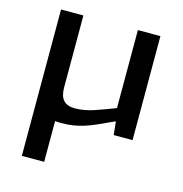

<svg xmlns="http://www.w3.org/2000/svg" viewBox="-111 -642 918 963"><g transform="rotate(15 348.0 -160.0)"><path d="M88 -540H204V-167Q204 -121 223.5 -100Q243 -79 282 -79Q330 -79 379 -95.5Q428 -112 487 -135V-540H604V0H506L499 -68H495Q450 -47 416.5 -32Q383 -17 354.5 -8Q326 1 297.5 5.5Q269 10 233 10Q225 10 218 9.5Q211 9 204 8V220H88Z"/></g></svg>

Font: Encode Sans Wide
Style: Medium
Weight: 500
Designer: Pablo Impallari, Andres Torresi
Foundry: Pablo Impallari, Andres Torresi
Version: Version 1.000; ttfautohint (v1.00) -l 8 -r 50 -G 200 -x 14 -